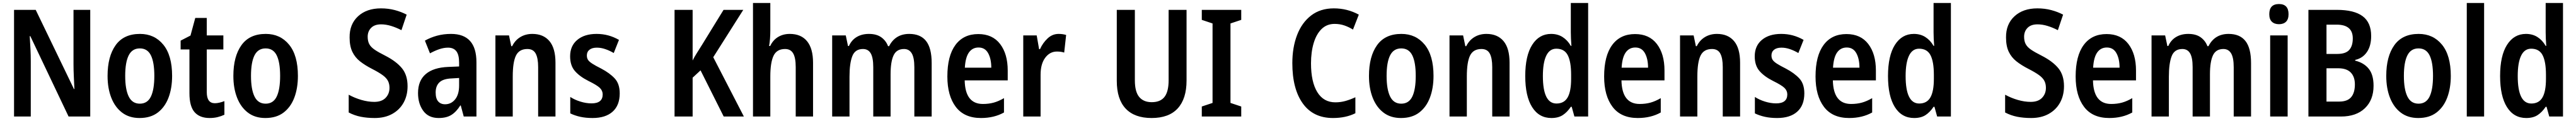

<svg xmlns="http://www.w3.org/2000/svg" viewBox="-20 -780 17240 810"><path d="M584 0H439L183 -538H179Q182 -494 184 -450.5Q186 -407 186 -371V0H74V-714H219L475 -184H478Q476 -226 474 -269.5Q472 -313 472 -348V-714H584Z M1132 -272Q1132 -190 1108 -126.5Q1084 -63 1036 -26.5Q988 10 914 10Q845 10 797.5 -26Q750 -62 725 -125.5Q700 -189 700 -272Q700 -402 754 -477.5Q808 -553 917 -553Q1014 -553 1073 -481Q1132 -409 1132 -272ZM818 -272Q818 -182 841.5 -134Q865 -86 916 -86Q967 -86 990 -133.5Q1013 -181 1013 -272Q1013 -363 990 -409.5Q967 -456 916 -456Q865 -456 841.5 -409.5Q818 -363 818 -272Z M1418 -89Q1433 -89 1449.5 -93Q1466 -97 1482 -103V-12Q1461 -2 1436.5 4Q1412 10 1383 10Q1317 10 1282.5 -29Q1248 -68 1248 -156V-449H1189V-508L1255 -542L1287 -660H1364V-543H1475V-449H1364V-163Q1364 -89 1418 -89Z M1974 -272Q1974 -190 1950 -126.5Q1926 -63 1878 -26.5Q1830 10 1756 10Q1687 10 1639.5 -26Q1592 -62 1567 -125.5Q1542 -189 1542 -272Q1542 -402 1596 -477.5Q1650 -553 1759 -553Q1856 -553 1915 -481Q1974 -409 1974 -272ZM1660 -272Q1660 -182 1683.5 -134Q1707 -86 1758 -86Q1809 -86 1832 -133.5Q1855 -181 1855 -272Q1855 -363 1832 -409.5Q1809 -456 1758 -456Q1707 -456 1683.5 -409.5Q1660 -363 1660 -272Z M2708 -203Q2708 -141 2681.5 -93Q2655 -45 2605.5 -17.5Q2556 10 2488 10Q2437 10 2394.5 1.5Q2352 -7 2314 -27V-146Q2354 -124 2399 -111Q2444 -98 2485 -98Q2535 -98 2561 -125Q2587 -152 2587 -192Q2587 -219 2576.5 -239Q2566 -259 2540.5 -277.5Q2515 -296 2470 -319Q2423 -343 2389.5 -369.5Q2356 -396 2338 -434Q2320 -472 2320 -529Q2319 -618 2376.5 -671Q2434 -724 2530 -724Q2579 -724 2622.5 -712.5Q2666 -701 2702 -682L2667 -578Q2632 -596 2597.5 -606.5Q2563 -617 2531 -617Q2487 -617 2464 -593.5Q2441 -570 2441 -534Q2441 -505 2451.5 -485Q2462 -465 2487.5 -447.5Q2513 -430 2559 -407Q2633 -369 2670.5 -323Q2708 -277 2708 -203Z M2999 -553Q3169 -553 3169 -363V0H3084L3064 -74H3061Q3034 -31 3001 -10.5Q2968 10 2916 10Q2848 10 2813 -38Q2778 -86 2778 -157Q2778 -240 2829.5 -284Q2881 -328 2980 -332L3053 -335V-361Q3053 -413 3034.5 -437Q3016 -461 2979 -461Q2951 -461 2921 -451Q2891 -441 2858 -423L2824 -508Q2861 -529 2905 -541Q2949 -553 2999 -553ZM3004 -255Q2947 -253 2921.5 -229Q2896 -205 2896 -161Q2896 -120 2913 -101Q2930 -82 2959 -82Q3000 -82 3026.5 -115Q3053 -148 3053 -208V-258Z M3543 -553Q3617 -553 3657.5 -505Q3698 -457 3698 -360V0H3582V-331Q3582 -391 3565.5 -421.5Q3549 -452 3510 -452Q3455 -452 3433.5 -408Q3412 -364 3412 -268V0H3296V-543H3387L3402 -471H3408Q3428 -511 3463 -532Q3498 -553 3543 -553Z M4128 -155Q4128 -75 4080.5 -32.5Q4033 10 3946 10Q3901 10 3864.5 2Q3828 -6 3797 -21V-131Q3826 -112 3864.5 -100Q3903 -88 3939 -88Q4014 -88 4014 -148Q4014 -173 3995 -191.5Q3976 -210 3919 -238Q3861 -267 3828.5 -304Q3796 -341 3796 -403Q3796 -473 3844 -513Q3892 -553 3973 -553Q4014 -553 4051 -543Q4088 -533 4123 -513L4088 -425Q4061 -441 4032 -451Q4003 -461 3975 -461Q3943 -461 3925.5 -447Q3908 -433 3908 -409Q3908 -391 3916 -379Q3924 -367 3945 -353.5Q3966 -340 4004 -321Q4061 -291 4094.5 -255Q4128 -219 4128 -155Z M4959 0H4824L4669 -309L4616 -260V0H4495V-714H4616V-375Q4626 -396 4642.5 -422Q4659 -448 4679 -480L4823 -714H4955L4754 -397Z M5136 -576Q5136 -518 5128 -472H5135Q5154 -512 5188 -532.5Q5222 -553 5266 -553Q5342 -553 5382 -504Q5422 -455 5422 -360V0H5306V-331Q5306 -393 5289 -422.5Q5272 -452 5235 -452Q5179 -452 5157.5 -406.5Q5136 -361 5136 -268V0H5020V-760H5136Z M6066 -553Q6141 -553 6178.5 -505.5Q6216 -458 6216 -358V0H6100V-330Q6100 -394 6082.5 -423Q6065 -452 6031 -452Q5981 -452 5961 -409.5Q5941 -367 5941 -283V0H5825V-331Q5825 -394 5808 -423Q5791 -452 5756 -452Q5703 -452 5684.5 -403.5Q5666 -355 5666 -267V0H5550V-543H5641L5656 -472H5662Q5680 -512 5714.5 -532.5Q5749 -553 5796 -553Q5847 -553 5878.5 -530.5Q5910 -508 5924 -471H5931Q5973 -553 6066 -553Z M6528 -552Q6623 -552 6674 -485.5Q6725 -419 6725 -308V-242H6437Q6440 -84 6559 -84Q6598 -84 6631 -93Q6664 -102 6700 -123V-27Q6634 10 6546 10Q6434 10 6377.5 -64.5Q6321 -139 6321 -268Q6321 -406 6375 -479Q6429 -552 6528 -552ZM6530 -462Q6489 -462 6465.5 -429Q6442 -396 6438 -327H6615Q6615 -386 6594 -424Q6573 -462 6530 -462Z M7066 -553Q7092 -553 7116 -546L7103 -428Q7083 -435 7054 -435Q7007 -435 6976 -393.5Q6945 -352 6945 -280V0H6829V-543H6919L6935 -451H6941Q6960 -493 6992 -523Q7024 -553 7066 -553Z M7922 -241Q7922 -119 7863 -54.5Q7804 10 7688 10Q7574 10 7514.5 -53Q7455 -116 7455 -239V-714H7576V-242Q7576 -166 7605 -131Q7634 -96 7689 -96Q7747 -96 7774.5 -131.5Q7802 -167 7802 -243V-714H7922Z M8288 0H8024V-67L8096 -91V-623L8024 -647V-714H8288V-647L8216 -623V-91L8288 -67Z M8913 -620Q8861 -620 8826 -586Q8791 -552 8773 -492Q8755 -432 8755 -356Q8755 -232 8797 -163.5Q8839 -95 8918 -95Q8954 -95 8987 -104.5Q9020 -114 9052 -129V-22Q8988 10 8902 10Q8770 10 8700 -87.5Q8630 -185 8630 -357Q8630 -463 8662 -546Q8694 -629 8756 -676.5Q8818 -724 8908 -724Q8998 -724 9075 -682L9036 -582Q9009 -599 8978.5 -609.5Q8948 -620 8913 -620Z M9575 -272Q9575 -190 9551 -126.5Q9527 -63 9479 -26.5Q9431 10 9357 10Q9288 10 9240.5 -26Q9193 -62 9168 -125.5Q9143 -189 9143 -272Q9143 -402 9197 -477.5Q9251 -553 9360 -553Q9457 -553 9516 -481Q9575 -409 9575 -272ZM9261 -272Q9261 -182 9284.5 -134Q9308 -86 9359 -86Q9410 -86 9433 -133.5Q9456 -181 9456 -272Q9456 -363 9433 -409.5Q9410 -456 9359 -456Q9308 -456 9284.5 -409.5Q9261 -363 9261 -272Z M9929 -553Q10003 -553 10043.5 -505Q10084 -457 10084 -360V0H9968V-331Q9968 -391 9951.5 -421.5Q9935 -452 9896 -452Q9841 -452 9819.5 -408Q9798 -364 9798 -268V0H9682V-543H9773L9788 -471H9794Q9814 -511 9849 -532Q9884 -553 9929 -553Z M10364 10Q10281 10 10235 -63Q10189 -136 10189 -271Q10189 -407 10235.5 -480Q10282 -553 10362 -553Q10406 -553 10439 -532Q10472 -511 10494 -473H10498Q10496 -498 10495 -521.5Q10494 -545 10494 -563V-760H10610V0H10518L10500 -65H10494Q10470 -29 10440 -9.5Q10410 10 10364 10ZM10398 -87Q10449 -87 10472.5 -127.5Q10496 -168 10496 -252V-279Q10496 -367 10473.5 -410.5Q10451 -454 10397 -454Q10352 -454 10329.5 -407Q10307 -360 10307 -271Q10307 -87 10398 -87Z M10924 -552Q11019 -552 11070 -485.5Q11121 -419 11121 -308V-242H10833Q10836 -84 10955 -84Q10994 -84 11027 -93Q11060 -102 11096 -123V-27Q11030 10 10942 10Q10830 10 10773.5 -64.5Q10717 -139 10717 -268Q10717 -406 10771 -479Q10825 -552 10924 -552ZM10926 -462Q10885 -462 10861.5 -429Q10838 -396 10834 -327H11011Q11011 -386 10990 -424Q10969 -462 10926 -462Z M11472 -553Q11546 -553 11586.5 -505Q11627 -457 11627 -360V0H11511V-331Q11511 -391 11494.5 -421.5Q11478 -452 11439 -452Q11384 -452 11362.5 -408Q11341 -364 11341 -268V0H11225V-543H11316L11331 -471H11337Q11357 -511 11392 -532Q11427 -553 11472 -553Z M12057 -155Q12057 -75 12009.5 -32.5Q11962 10 11875 10Q11830 10 11793.5 2Q11757 -6 11726 -21V-131Q11755 -112 11793.5 -100Q11832 -88 11868 -88Q11943 -88 11943 -148Q11943 -173 11924 -191.5Q11905 -210 11848 -238Q11790 -267 11757.5 -304Q11725 -341 11725 -403Q11725 -473 11773 -513Q11821 -553 11902 -553Q11943 -553 11980 -543Q12017 -533 12052 -513L12017 -425Q11990 -441 11961 -451Q11932 -461 11904 -461Q11872 -461 11854.5 -447Q11837 -433 11837 -409Q11837 -391 11845 -379Q11853 -367 11874 -353.5Q11895 -340 11933 -321Q11990 -291 12023.5 -255Q12057 -219 12057 -155Z M12339 -552Q12434 -552 12485 -485.5Q12536 -419 12536 -308V-242H12248Q12251 -84 12370 -84Q12409 -84 12442 -93Q12475 -102 12511 -123V-27Q12445 10 12357 10Q12245 10 12188.5 -64.5Q12132 -139 12132 -268Q12132 -406 12186 -479Q12240 -552 12339 -552ZM12341 -462Q12300 -462 12276.5 -429Q12253 -396 12249 -327H12426Q12426 -386 12405 -424Q12384 -462 12341 -462Z M12792 10Q12709 10 12663 -63Q12617 -136 12617 -271Q12617 -407 12663.5 -480Q12710 -553 12790 -553Q12834 -553 12867 -532Q12900 -511 12922 -473H12926Q12924 -498 12923 -521.5Q12922 -545 12922 -563V-760H13038V0H12946L12928 -65H12922Q12898 -29 12868 -9.5Q12838 10 12792 10ZM12826 -87Q12877 -87 12900.5 -127.5Q12924 -168 12924 -252V-279Q12924 -367 12901.5 -410.5Q12879 -454 12825 -454Q12780 -454 12757.5 -407Q12735 -360 12735 -271Q12735 -87 12826 -87Z M13795 -203Q13795 -141 13768.5 -93Q13742 -45 13692.5 -17.5Q13643 10 13575 10Q13524 10 13481.5 1.5Q13439 -7 13401 -27V-146Q13441 -124 13486 -111Q13531 -98 13572 -98Q13622 -98 13648 -125Q13674 -152 13674 -192Q13674 -219 13663.5 -239Q13653 -259 13627.5 -277.5Q13602 -296 13557 -319Q13510 -343 13476.5 -369.5Q13443 -396 13425 -434Q13407 -472 13407 -529Q13406 -618 13463.5 -671Q13521 -724 13617 -724Q13666 -724 13709.5 -712.5Q13753 -701 13789 -682L13754 -578Q13719 -596 13684.5 -606.5Q13650 -617 13618 -617Q13574 -617 13551 -593.5Q13528 -570 13528 -534Q13528 -505 13538.5 -485Q13549 -465 13574.5 -447.5Q13600 -430 13646 -407Q13720 -369 13757.5 -323Q13795 -277 13795 -203Z M14080 -552Q14175 -552 14226 -485.5Q14277 -419 14277 -308V-242H13989Q13992 -84 14111 -84Q14150 -84 14183 -93Q14216 -102 14252 -123V-27Q14186 10 14098 10Q13986 10 13929.5 -64.5Q13873 -139 13873 -268Q13873 -406 13927 -479Q13981 -552 14080 -552ZM14082 -462Q14041 -462 14017.5 -429Q13994 -396 13990 -327H14167Q14167 -386 14146 -424Q14125 -462 14082 -462Z M14897 -553Q14972 -553 15009.5 -505.5Q15047 -458 15047 -358V0H14931V-330Q14931 -394 14913.5 -423Q14896 -452 14862 -452Q14812 -452 14792 -409.5Q14772 -367 14772 -283V0H14656V-331Q14656 -394 14639 -423Q14622 -452 14587 -452Q14534 -452 14515.5 -403.5Q14497 -355 14497 -267V0H14381V-543H14472L14487 -472H14493Q14511 -512 14545.5 -532.5Q14580 -553 14627 -553Q14678 -553 14709.5 -530.5Q14741 -508 14755 -471H14762Q14804 -553 14897 -553Z M15234 -753Q15298 -753 15298 -685Q15298 -651 15281 -634.5Q15264 -618 15234 -618Q15204 -618 15186.5 -634.5Q15169 -651 15169 -685Q15169 -753 15234 -753ZM15292 -543V0H15175V-543Z M15621 -714Q15737 -714 15794 -671.5Q15851 -629 15851 -539Q15851 -473 15822.5 -431.5Q15794 -390 15744 -379V-374Q15802 -360 15834.5 -320Q15867 -280 15867 -206Q15867 -111 15809 -55.5Q15751 0 15649 0H15431V-714ZM15625 -419Q15680 -419 15704 -445.5Q15728 -472 15728 -523Q15728 -615 15620 -615H15552V-419ZM15552 -323V-100H15637Q15692 -100 15717 -129.5Q15742 -159 15742 -215Q15742 -266 15714.5 -294.5Q15687 -323 15630 -323Z M16384 -272Q16384 -190 16360 -126.5Q16336 -63 16288 -26.5Q16240 10 16166 10Q16097 10 16049.5 -26Q16002 -62 15977 -125.5Q15952 -189 15952 -272Q15952 -402 16006 -477.5Q16060 -553 16169 -553Q16266 -553 16325 -481Q16384 -409 16384 -272ZM16070 -272Q16070 -182 16093.5 -134Q16117 -86 16168 -86Q16219 -86 16242 -133.5Q16265 -181 16265 -272Q16265 -363 16242 -409.5Q16219 -456 16168 -456Q16117 -456 16093.5 -409.5Q16070 -363 16070 -272Z M16607 0H16491V-760H16607Z M16889 10Q16806 10 16760 -63Q16714 -136 16714 -271Q16714 -407 16760.5 -480Q16807 -553 16887 -553Q16931 -553 16964 -532Q16997 -511 17019 -473H17023Q17021 -498 17020 -521.5Q17019 -545 17019 -563V-760H17135V0H17043L17025 -65H17019Q16995 -29 16965 -9.5Q16935 10 16889 10ZM16923 -87Q16974 -87 16997.5 -127.5Q17021 -168 17021 -252V-279Q17021 -367 16998.5 -410.5Q16976 -454 16922 -454Q16877 -454 16854.5 -407Q16832 -360 16832 -271Q16832 -87 16923 -87Z"/></svg>

Font: Noto Sans Khmer UI Condensed SemiBold
Style: Regular
Weight: 600
Width: 3
Designer: Danh Hong and the Monotype Design Team
Foundry: Monotype Imaging Inc.
Version: Version 2.002; ttfautohint (v1.8.4.7-5d5b)